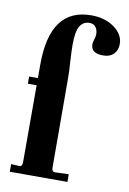

<svg xmlns="http://www.w3.org/2000/svg" viewBox="-84 -788 565 840"><g transform="rotate(10 198.5 -368.0)"><path d="M20 0V-34L57 -32Q70 -32 70 -51V-393H31V-425H70V-486Q70 -736 253 -736Q314 -736 355.5 -706Q397 -676 397 -633Q397 -607 380.5 -589.5Q364 -572 333 -572Q279 -572 279 -612Q279 -620 283 -633Q288 -646 288 -658Q288 -677 278.5 -689.5Q269 -702 251 -702Q224 -702 209 -679Q194 -655 194 -594Q194 -569 197 -518Q200 -482 200 -449L201 -51Q201 -32 214 -32L276 -34V0Z"/></g></svg>

Font: UnnaBold
Style: Bold
Weight: 700
Designer: Jorge de Buen Unna
Foundry: Omnibus-Type
Version: Version 2.008;hotconv 1.0.109;makeotfexe 2.5.65596